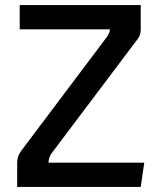

<svg xmlns="http://www.w3.org/2000/svg" viewBox="-20 -740 631 760"><path d="M48 0V-96Q48 -122 64 -143L401 -591Q415 -609 415 -624H58V-720H537V-624Q537 -601 526 -587L187 -137Q172 -118 172 -96H551L537 0Z"/></svg>

Font: Convergence
Style: Regular
Weight: 400
Designer: Nicolas Silva and John Vargas
Foundry: Nicolas Silva and Jonh Vargas
Version: Version 1.002